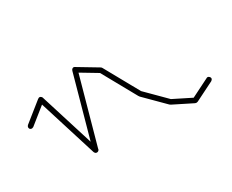

<svg xmlns="http://www.w3.org/2000/svg" viewBox="-71 -638 1042 864"><g transform="rotate(-30 450.0 -205.5)"><path d="M38 -280Q38 -277 39.5 -274Q41 -271 44 -269.5Q47 -268 50 -268Q53 -268 56 -269.5Q59 -271 61 -274Q63 -277 63 -280Q63 -283 61 -286Q59 -289 56 -291Q53 -293 50 -293Q47 -293 44 -291Q41 -289 39.5 -286Q38 -283 38 -280Z M42 -290 58 -270 158 -350 142 -370Z M138 -360Q138 -357 139.5 -354Q141 -351 144 -349.5Q147 -348 150 -348Q153 -348 156 -349.5Q159 -351 161 -354Q163 -357 163 -360Q163 -363 161 -366Q159 -369 156 -371Q153 -373 150 -373Q147 -373 144 -371Q141 -369 139.5 -366Q138 -363 138 -360Z M162 -364 138 -356 238 -36 262 -44Z M238 -40Q238 -37 239.5 -34Q241 -31 244 -29.5Q247 -28 250 -28Q253 -28 256 -29.5Q259 -31 261 -34Q263 -37 263 -40Q263 -43 261 -46Q259 -49 256 -51Q253 -53 250 -53Q247 -53 244 -51Q241 -49 239.5 -46Q238 -43 238 -40Z M238 -43 262 -37 362 -397 338 -403Z M338 -400Q338 -397 339.5 -394Q341 -391 344 -389.5Q347 -388 350 -388Q353 -388 356 -389.5Q359 -391 361 -394Q363 -397 363 -400Q363 -403 361 -406Q359 -409 356 -411Q353 -413 350 -413Q347 -413 344 -411Q341 -409 339.5 -406Q338 -403 338 -400Z M356 -411 344 -389 444 -329 456 -351Z M438 -340Q438 -337 439.5 -334Q441 -331 444 -329.5Q447 -328 450 -328Q453 -328 456 -329.5Q459 -331 461 -334Q463 -337 463 -340Q463 -343 461 -346Q459 -349 456 -351Q453 -353 450 -353Q447 -353 444 -351Q441 -349 439.5 -346Q438 -343 438 -340Z M461 -346 439 -334 539 -154 561 -166Z M538 -160Q538 -157 539.5 -154Q541 -151 544 -149.5Q547 -148 550 -148Q553 -148 556 -149.5Q559 -151 561 -154Q563 -157 563 -160Q563 -163 561 -166Q559 -169 556 -171Q553 -173 550 -173Q547 -173 544 -171Q541 -169 539.5 -166Q538 -163 538 -160Z M559 -169 541 -151 641 -51 659 -69Z M638 -60Q638 -57 639.5 -54Q641 -51 644 -49.5Q647 -48 650 -48Q653 -48 656 -49.5Q659 -51 661 -54Q663 -57 663 -60Q663 -63 661 -66Q659 -69 656 -71Q653 -73 650 -73Q647 -73 644 -71Q641 -69 639.5 -66Q638 -63 638 -60Z M656 -71 644 -49 744 1 756 -21Z M738 -10Q738 -7 739.5 -4Q741 -1 744 0.5Q747 2 750 2Q753 2 756 0.5Q759 -1 761 -4Q763 -7 763 -10Q763 -13 761 -16Q759 -19 756 -21Q753 -23 750 -23Q747 -23 744 -21Q741 -19 739.5 -16Q738 -13 738 -10Z M744 -21 756 1 856 -49 844 -71Z M838 -60Q838 -57 839.5 -54Q841 -51 844 -49.5Q847 -48 850 -48Q853 -48 856 -49.5Q859 -51 861 -54Q863 -57 863 -60Q863 -63 861 -66Q859 -69 856 -71Q853 -73 850 -73Q847 -73 844 -71Q841 -69 839.5 -66Q838 -63 838 -60Z"/></g></svg>

Font: Linefont Thin
Style: Regular
Weight: 100
Monospace: yes
Version: Version 3.002;gftools[0.9.33]